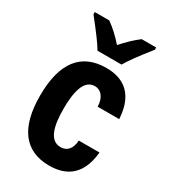

<svg xmlns="http://www.w3.org/2000/svg" viewBox="-191 -856 839 956"><g transform="rotate(30 229.0 -378.0)"><path d="M173 -606H311C328 -636 364 -686 418 -753V-766H335C303 -742 273 -713 243 -679C212 -714 181 -743 148 -766H65V-753C120 -684 157 -634 173 -606ZM250 10C330 10 421 -21 435 -172H316C313 -121 288 -98 253 -98C187 -98 171 -180 171 -270C171 -362 186 -447 251 -447C284 -447 312 -419 313 -365H437C428 -527 329 -554 255 -554C112 -554 37 -460 37 -269C37 -86 109 10 250 10Z"/></g></svg>

Font: Kathrein 77 Bold Condensed
Style: Regular
Weight: 700
Width: 3
Designer: Lazydogs Typefoundry, based on Open Sans by Ascender Corporation
Foundry: Lazydogs Typefoundry
Version: Version 1.003;PS 001.003;hotconv 1.0.88;makeotf.lib2.5.64775